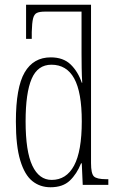

<svg xmlns="http://www.w3.org/2000/svg" viewBox="-20 -780 490 810"><path d="M193 10Q149 10 116.5 -16Q84 -42 65.5 -103Q47 -164 47 -267Q47 -411 84 -474.5Q121 -538 194 -538Q247 -538 278 -508Q309 -478 325 -431H327Q325 -458 324.5 -494Q324 -530 324 -555V-731H170Q147 -731 135.5 -725.5Q124 -720 119.5 -702Q115 -684 114 -645V-616H90V-760H364V-92Q364 -48 376 -36Q388 -24 428 -24H437V0H329L325 -91H322Q304 -46 274.5 -18Q245 10 193 10ZM198 -21Q260 -21 292.5 -81.5Q325 -142 325 -268Q325 -391 293 -449Q261 -507 197 -507Q139 -507 113.5 -447.5Q88 -388 88 -268Q88 -141 116.5 -81Q145 -21 198 -21Z"/></svg>

Font: Noto Serif ExtraCondensed ExtraLight
Style: Regular
Weight: 200
Width: 2
Designer: Monotype Design Team
Foundry: Monotype Imaging Inc.
Version: Version 2.015